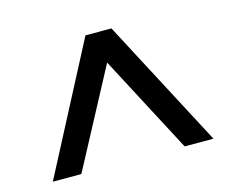

<svg xmlns="http://www.w3.org/2000/svg" viewBox="-72 -800 785 650"><g transform="rotate(-15 320.5 -475.0)"><path d="M274 -700H365L602 -250H501L321 -592L139 -250H39Z"/></g></svg>

Font: AF Albert Sans Medium
Style: Regular
Weight: 500
Designer: Andreas Rasmussen
Foundry: a.Foundry
Version: Version 1.300;Glyphs 3.2 (3231)